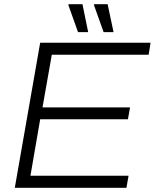

<svg xmlns="http://www.w3.org/2000/svg" viewBox="-20 -888 732 908"><path d="M349 -736H397L370 -868H305L303 -865ZM470 -736H517L489 -868H426L424 -865ZM50 0H578L588 -57H124L170 -324H585L595 -380H181L225 -629H683L692 -686H170Z"/></svg>

Font: Archivo ExtraLight
Style: Italic
Weight: 200
Italic angle: -10°
Designer: Hector Gatti
Foundry: Omnibus-Type
Version: Version 2.001